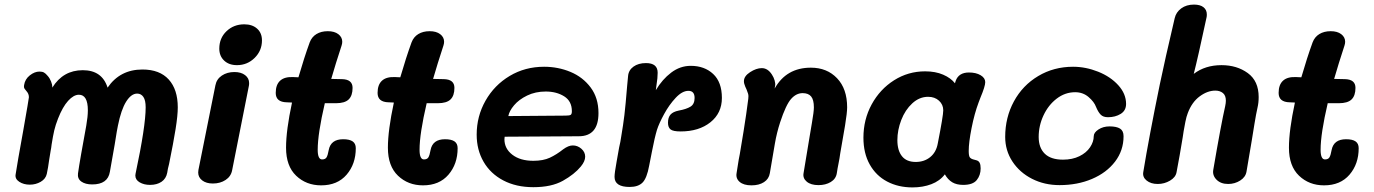

<svg xmlns="http://www.w3.org/2000/svg" viewBox="-20 -806 5988 837"><path d="M755 -338Q755 -303 745.5 -243.5Q736 -184 717 -91Q711 -69 709 -53Q704 -27 684 -13.5Q664 0 634 0Q608 0 589 -11Q570 -22 570 -41Q570 -46 571 -49Q615 -256 615 -338Q615 -369 605 -383.5Q595 -398 578 -398Q552 -398 530 -363Q508 -328 494 -258Q491 -246 480 -176L459 -57Q450 -2 382 -2Q352 -2 334.5 -14.5Q317 -27 320 -50Q324 -79 334 -136Q344 -193 356 -258Q363 -298 363 -325Q363 -393 324 -393Q301 -393 277 -366.5Q253 -340 233 -289Q222 -261 216.5 -237.5Q211 -214 205 -176Q203 -158 201 -150L194 -107Q190 -76 184 -48Q179 -26 157.5 -13.5Q136 -1 110 -1Q83 -1 64 -13.5Q45 -26 48 -45Q56 -98 81 -235Q106 -377 106 -382Q106 -397 96 -408Q94 -411 90 -415.5Q86 -420 85 -424Q84 -428 85 -435Q89 -461 110 -477.5Q131 -494 152 -494Q164 -494 171.5 -490Q179 -486 188 -475Q197 -465 202.5 -451Q208 -437 208 -428V-424Q255 -500 341 -500Q425 -500 449 -424Q503 -503 601 -503Q676 -503 715.5 -459.5Q755 -416 755 -338Z M936 -594Q936 -640 967.5 -670Q999 -700 1045 -700Q1080 -700 1101 -681Q1122 -662 1122 -630Q1122 -585 1090 -553.5Q1058 -522 1013 -522Q978 -522 957 -542Q936 -562 936 -594ZM844 -54Q844 -61 845 -65L919 -434Q924 -461 947 -476.5Q970 -492 1002 -492Q1031 -492 1048.5 -478.5Q1066 -465 1066 -444Q1066 -436 1065 -432L992 -64Q987 -37 963.5 -21.5Q940 -6 908 -6Q879 -6 861.5 -19.5Q844 -33 844 -54Z M1531 -160Q1531 -91 1491 -44.5Q1451 2 1380 2Q1315 2 1271 -40Q1227 -82 1227 -162Q1227 -238 1253 -359L1230 -360Q1182 -361 1182 -401Q1182 -437 1201.5 -454.5Q1221 -472 1259 -470L1281 -469Q1306 -555 1330 -621Q1339 -645 1359.5 -657.5Q1380 -670 1409 -670Q1438 -670 1455 -657Q1472 -644 1472 -624Q1472 -616 1469 -607Q1443 -528 1424 -462L1471 -461Q1517 -460 1517 -423Q1517 -389 1500 -372.5Q1483 -356 1444 -356H1396Q1365 -223 1365 -153Q1365 -111 1384 -111Q1398 -111 1403.5 -120Q1409 -129 1413 -152Q1422 -199 1476 -199Q1504 -199 1517.5 -189.5Q1531 -180 1531 -160Z M1975 -160Q1975 -91 1935 -44.5Q1895 2 1824 2Q1759 2 1715 -40Q1671 -82 1671 -162Q1671 -238 1697 -359L1674 -360Q1626 -361 1626 -401Q1626 -437 1645.5 -454.5Q1665 -472 1703 -470L1725 -469Q1750 -555 1774 -621Q1783 -645 1803.5 -657.5Q1824 -670 1853 -670Q1882 -670 1899 -657Q1916 -644 1916 -624Q1916 -616 1913 -607Q1887 -528 1868 -462L1915 -461Q1961 -460 1961 -423Q1961 -389 1944 -372.5Q1927 -356 1888 -356H1840Q1809 -223 1809 -153Q1809 -111 1828 -111Q1842 -111 1847.5 -120Q1853 -129 1857 -152Q1866 -199 1920 -199Q1948 -199 1961.5 -189.5Q1975 -180 1975 -160Z M2058 -219Q2058 -299 2096.5 -367Q2135 -435 2202 -475Q2269 -515 2352 -515Q2413 -515 2467 -492.5Q2521 -470 2555 -424.5Q2589 -379 2589 -313Q2589 -212 2503 -212L2180 -210L2179 -199Q2179 -158 2213.5 -131.5Q2248 -105 2305 -105Q2348 -105 2377 -118.5Q2406 -132 2435 -155Q2458 -172 2477 -172Q2498 -172 2514.5 -157.5Q2531 -143 2531 -123Q2531 -103 2512 -80Q2484 -46 2434 -18Q2384 10 2305 10Q2230 10 2174 -19.5Q2118 -49 2088 -101Q2058 -153 2058 -219ZM2446 -302Q2463 -302 2468 -305.5Q2473 -309 2473 -321Q2473 -365 2439.5 -386Q2406 -407 2359 -407Q2314 -407 2278 -389.5Q2242 -372 2221 -347Q2200 -322 2196 -300Z M3127 -379Q3127 -313 3077 -273Q3027 -233 2947 -233Q2914 -233 2903 -242Q2892 -251 2892 -271Q2892 -294 2903 -306.5Q2914 -319 2939 -324Q2972 -330 2990 -341Q3008 -352 3008 -379Q3008 -410 2981 -410Q2954 -410 2925.5 -379.5Q2897 -349 2875 -308.5Q2853 -268 2844 -240Q2834 -207 2822.5 -147.5Q2811 -88 2810 -84Q2800 -29 2781 -10Q2762 9 2725 9Q2659 9 2659 -35Q2659 -52 2668 -101Q2677 -150 2679 -163Q2685 -188 2688 -210Q2697 -263 2702 -304.5Q2707 -346 2714 -432L2718 -474Q2720 -500 2741.5 -515.5Q2763 -531 2796 -531Q2847 -531 2847 -489Q2847 -466 2842 -436L2839 -413Q2867 -460 2906 -489.5Q2945 -519 2991 -519Q3051 -519 3089 -483.5Q3127 -448 3127 -379Z M3673 -338Q3673 -315 3664 -259.5Q3655 -204 3643 -138Q3640 -115 3635.5 -93.5Q3631 -72 3628 -51Q3624 -26 3601.5 -12.5Q3579 1 3548 1Q3515 1 3497 -14Q3479 -29 3483 -51L3509 -208Q3511 -222 3519.5 -270.5Q3528 -319 3528 -338Q3528 -371 3516 -385.5Q3504 -400 3479 -400Q3451 -400 3428.5 -374.5Q3406 -349 3381 -273Q3366 -227 3358 -180L3336 -51Q3332 -26 3310.5 -12Q3289 2 3256 2Q3222 2 3204.5 -13Q3187 -28 3191 -51Q3194 -68 3197 -89Q3200 -110 3205 -134Q3209 -156 3221.5 -233.5Q3234 -311 3242 -375Q3244 -388 3241 -398Q3238 -408 3234.5 -416Q3231 -424 3229 -428Q3223 -442 3223 -452Q3223 -474 3250 -491.5Q3277 -509 3301 -509Q3327 -509 3345 -481Q3353 -469 3357 -455Q3361 -441 3359 -432L3357 -420Q3408 -511 3515 -511Q3585 -511 3629 -465Q3673 -419 3673 -338Z M4255 -72Q4255 -42 4238 -21Q4221 0 4179 0Q4150 0 4131 -11.5Q4112 -23 4099 -46Q4077 -17 4040 -3Q4003 11 3958 11Q3896 11 3847.5 -14.5Q3799 -40 3771.5 -89Q3744 -138 3744 -206Q3744 -285 3780 -351Q3816 -417 3877.5 -456Q3939 -495 4013 -495Q4058 -495 4091.5 -480.5Q4125 -466 4143 -443L4146 -453Q4159 -490 4204 -490Q4235 -490 4255 -478Q4275 -466 4275 -448Q4275 -430 4254 -380L4246 -359Q4228 -311 4215.5 -248Q4203 -185 4203 -148Q4203 -127 4207.5 -120.5Q4212 -114 4223 -111Q4226 -110 4236 -107.5Q4246 -105 4250.5 -96.5Q4255 -88 4255 -72ZM4068 -180Q4092 -302 4092 -325Q4092 -350 4073.5 -367Q4055 -384 4026 -384Q3988 -384 3957 -355.5Q3926 -327 3909 -283Q3892 -239 3892 -195Q3892 -150 3912 -125Q3932 -100 3972 -100Q4009 -100 4035 -121Q4061 -142 4068 -180Z M4362 -209Q4362 -294 4400 -364Q4438 -434 4506 -474.5Q4574 -515 4658 -515Q4713 -515 4767 -493.5Q4821 -472 4855 -434.5Q4889 -397 4889 -353Q4889 -324 4865.5 -309.5Q4842 -295 4810 -295Q4789 -295 4778 -306.5Q4767 -318 4758 -340Q4750 -362 4725.5 -383Q4701 -404 4667 -404Q4623 -404 4586.5 -376Q4550 -348 4529 -303Q4508 -258 4508 -209Q4508 -162 4534.5 -136Q4561 -110 4614 -110Q4655 -110 4685.5 -125Q4716 -140 4732 -164Q4748 -188 4748 -212Q4748 -228 4768.5 -241.5Q4789 -255 4817 -255Q4847 -255 4862.5 -245.5Q4878 -236 4878 -212Q4878 -150 4841 -101.5Q4804 -53 4740.5 -26Q4677 1 4599 1Q4533 1 4479 -26.5Q4425 -54 4393.5 -102Q4362 -150 4362 -209Z M5467 -383Q5467 -358 5462 -337Q5456 -311 5448.5 -265Q5441 -219 5437 -194L5414 -58Q5410 -34 5386.5 -19Q5363 -4 5334 -4Q5302 -4 5283.5 -22.5Q5265 -41 5269 -65Q5303 -264 5321 -343Q5324 -357 5324 -367Q5324 -390 5311 -400.5Q5298 -411 5278 -411Q5244 -411 5210 -386Q5176 -361 5158 -313Q5152 -298 5147.5 -275Q5143 -252 5140 -234.5Q5137 -217 5136 -208Q5123 -128 5109 -55Q5105 -33 5080.5 -18.5Q5056 -4 5027 -4Q4997 -4 4978.5 -19Q4960 -34 4964 -56Q4989 -209 5036 -438Q5058 -544 5101 -727Q5107 -753 5129.5 -769.5Q5152 -786 5185 -786Q5212 -786 5226.5 -774.5Q5241 -763 5241 -743Q5241 -735 5240 -731Q5202 -554 5184 -484Q5234 -522 5305 -522Q5372 -522 5419.5 -487.5Q5467 -453 5467 -383Z M5903 -160Q5903 -91 5863 -44.5Q5823 2 5752 2Q5687 2 5643 -40Q5599 -82 5599 -162Q5599 -238 5625 -359L5602 -360Q5554 -361 5554 -401Q5554 -437 5573.5 -454.5Q5593 -472 5631 -470L5653 -469Q5678 -555 5702 -621Q5711 -645 5731.5 -657.5Q5752 -670 5781 -670Q5810 -670 5827 -657Q5844 -644 5844 -624Q5844 -616 5841 -607Q5815 -528 5796 -462L5843 -461Q5889 -460 5889 -423Q5889 -389 5872 -372.5Q5855 -356 5816 -356H5768Q5737 -223 5737 -153Q5737 -111 5756 -111Q5770 -111 5775.5 -120Q5781 -129 5785 -152Q5794 -199 5848 -199Q5876 -199 5889.5 -189.5Q5903 -180 5903 -160Z"/></svg>

Font: Mali
Style: Bold Italic
Weight: 700
Italic angle: -10°
Version: Version 1.000; ttfautohint (v1.6)